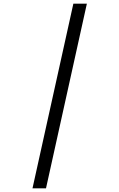

<svg xmlns="http://www.w3.org/2000/svg" viewBox="-20 -876 652 1052"><path d="M158 156 382 -856H456L232 156Z"/></svg>

Font: Space Mono
Style: Italic
Weight: 400
Italic angle: -12°
Monospace: yes
Designer: Colophon Foundry + Benjamin Critton
Foundry: Colophon Foundry & Benjamin Critton
Version: Version 1.003; ttfautohint (v1.8.4.7-5d5b)